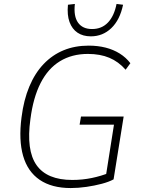

<svg xmlns="http://www.w3.org/2000/svg" viewBox="-20 -944 719 972"><path d="M338 8Q242 8 181 -33.5Q120 -75 97 -155Q74 -235 89 -350Q100 -438 128.5 -506Q157 -574 201 -620Q245 -666 302 -689.5Q359 -713 429 -713Q475 -713 514.5 -703Q554 -693 586 -673Q618 -653 640 -624L616 -591Q580 -632 533.5 -651.5Q487 -671 425 -671Q344 -671 283.5 -634Q223 -597 185.5 -523.5Q148 -450 134 -341Q112 -183 165 -108Q218 -33 346 -33Q397 -33 445 -43Q493 -53 535 -70L513 -34L557 -313H383L390 -354H606L555 -36Q531 -23 495 -13.5Q459 -4 418 2Q377 8 338 8ZM440 -760Q400 -760 372.5 -778.5Q345 -797 332 -832.5Q319 -868 324 -920L359 -924Q352 -862 375 -829.5Q398 -797 446 -797Q495 -797 526.5 -830Q558 -863 570 -924L603 -920Q587 -843 543.5 -801.5Q500 -760 440 -760Z"/></svg>

Font: Nunito Sans 10pt SemiCondensed ExtraLight
Style: Italic
Weight: 250
Width: 4
Italic angle: -9°
Designer: Vernon Adams
Foundry: Vernon Adams
Version: Version 3.101;gftools[0.9.27]